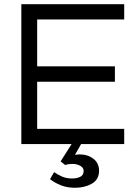

<svg xmlns="http://www.w3.org/2000/svg" viewBox="-20 -682 648 909"><path d="M568 -590H156V-368H524V-295H156V-72H568V0H364L335 51Q347 49 357 49Q395 49 422 69.5Q449 90 449 126Q449 168 415 187.5Q381 207 335 207Q297 207 266.5 194.5Q236 182 217 166L236 133Q252 144 273 153.5Q294 163 321 163Q344 163 360 155Q376 147 376 127Q376 112 360 103Q344 94 323 94Q305 94 288 99L267 82L319 0H81V-662H568Z"/></svg>

Font: Questrial
Style: Regular
Weight: 400
Designer: Joe Prince, Laura Meseguer
Foundry: Joe Prince, Laura Meseguer
Version: Version 2.000; ttfautohint (v1.8.3)